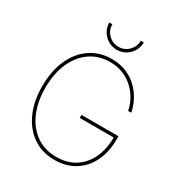

<svg xmlns="http://www.w3.org/2000/svg" viewBox="-214 -1077 1155 1233"><g transform="rotate(30 364.0 -461.0)"><path d="M370.6 9.3Q278.8 9.3 210.4 -37.4Q142.1 -84 104.5 -168.2Q66.9 -252.4 66.9 -363.3Q66.9 -475.6 104.7 -559.6Q142.6 -643.6 210.4 -690.2Q278.3 -736.8 368.7 -736.8Q432.1 -736.8 481.2 -715.1Q530.3 -693.4 564.9 -657.7Q599.6 -622.1 620.1 -580.6Q640.6 -539.1 647 -500H624Q617.7 -537.1 597.9 -575Q578.1 -612.8 545.7 -644.5Q513.2 -676.3 468.8 -695.3Q424.3 -714.4 368.7 -714.4Q285.2 -714.4 222.2 -670.7Q159.2 -627 124.3 -547.9Q89.4 -468.8 89.4 -363.3Q89.4 -259.8 124 -180.7Q158.7 -101.6 221.9 -57.4Q285.2 -13.2 370.6 -13.2Q450.2 -13.2 508.1 -49.3Q565.9 -85.4 597.7 -152.3Q629.4 -219.2 629.4 -310.5L639.2 -305.7H377.4V-328.1H651.9V-306.6Q651.9 -210.9 616.9 -139.9Q582 -68.8 518.8 -29.8Q455.6 9.3 370.6 9.3ZM363.8 -803.2Q328.1 -803.2 299.1 -820.6Q270 -837.9 252.9 -866.9Q235.8 -896 235.8 -931.2H258.3Q258.3 -886.7 289.3 -856Q320.3 -825.2 363.8 -825.2Q407.2 -825.2 438.2 -856Q469.2 -886.7 469.2 -931.2H491.7Q491.7 -896 474.6 -866.9Q457.5 -837.9 428.7 -820.6Q399.9 -803.2 363.8 -803.2Z"/></g></svg>

Font: Inter 17pt Thin
Style: Regular
Weight: 250
Version: Version 4.001;git-66647c0bb